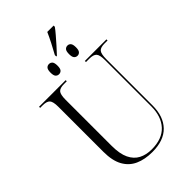

<svg xmlns="http://www.w3.org/2000/svg" viewBox="-297 -1123 1239 1239"><g transform="rotate(-45 322.0 -504.0)"><path d="M321 -878Q339 -910 359 -949Q379 -988 392 -1018H450V-1007Q438 -990 416.5 -965Q395 -940 371.5 -913.5Q348 -887 327 -865H321ZM253 -771Q239 -771 230 -781Q221 -791 221 -817Q221 -844 230 -854Q239 -864 253 -864Q267 -864 276 -854Q285 -844 285 -817Q285 -791 276 -781Q267 -771 253 -771ZM422 -771Q408 -771 399 -781Q390 -791 390 -817Q390 -844 399 -854Q408 -864 422 -864Q435 -864 444 -854Q453 -844 453 -817Q453 -791 444 -781Q435 -771 422 -771ZM324 10Q256 10 206 -12.5Q156 -35 128.5 -84.5Q101 -134 101 -215V-626Q101 -673 87 -688.5Q73 -704 36 -704H13V-714H256V-704H231Q194 -704 180 -688.5Q166 -673 166 -624V-205Q166 -131 187 -87.5Q208 -44 245.5 -24.5Q283 -5 333 -5Q429 -5 478 -58.5Q527 -112 527 -204V-626Q527 -673 513 -688.5Q499 -704 462 -704H431V-714H628V-704H601Q564 -704 550.5 -688.5Q537 -673 537 -624V-202Q537 -102 483 -46Q429 10 324 10Z"/></g></svg>

Font: Noto Serif Display SemiCondensed Light
Style: Regular
Weight: 300
Width: 4
Designer: Monotype Design Team
Foundry: Monotype Imaging Inc.
Version: Version 2.009